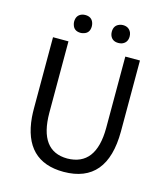

<svg xmlns="http://www.w3.org/2000/svg" viewBox="-131 -1010 984 1125"><g transform="rotate(15 360.5 -447.5)"><path d="M360.4 12.7Q121.1 12.7 98.6 -249Q96.7 -275.4 96.7 -302.7V-733.4H190.4V-299.8Q191.4 -69.3 360.4 -68.4Q534.2 -70.3 535.2 -299.8V-733.4H624V-302.7Q623 11.7 360.4 12.7ZM246.1 -799.8Q205.1 -799.8 195.3 -835.9Q192.4 -844.7 192.4 -853.5Q192.4 -893.6 226.6 -905.3Q236.3 -908.2 246.1 -908.2Q286.1 -908.2 296.9 -873Q299.8 -863.3 299.8 -853.5Q299.8 -812.5 263.7 -802.7Q254.9 -799.8 246.1 -799.8ZM474.6 -799.8Q435.5 -799.8 423.8 -834Q420.9 -843.8 420.9 -853.5Q420.9 -892.6 454.1 -904.3Q464.8 -908.2 474.6 -908.2Q511.7 -908.2 525.4 -876Q529.3 -865.2 529.3 -853.5Q529.3 -815.4 495.1 -802.7Q484.4 -799.8 474.6 -799.8Z"/></g></svg>

Font: Taipei Sans TC Beta
Style: Regular
Weight: 400
Designer: JT Foundry
Foundry: JT Foundry
Version: Version 1.000